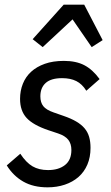

<svg xmlns="http://www.w3.org/2000/svg" viewBox="-20 -791 474 823"><path d="M184 12Q123 12 80 -12.5Q37 -37 9 -82L67 -132Q92 -94 119.5 -78Q147 -62 186 -62Q231 -62 258.5 -83.5Q286 -105 286 -148Q286 -175 272.5 -192Q259 -209 229 -219L187 -233Q122 -255 94 -285.5Q66 -316 66 -367Q66 -402 78 -432Q90 -462 113.5 -483.5Q137 -505 172 -517.5Q207 -530 254 -530Q306 -530 341.5 -511.5Q377 -493 407 -452L350 -402Q332 -431 307 -443.5Q282 -456 246 -456Q199 -456 176 -435.5Q153 -415 153 -378Q153 -352 165.5 -336Q178 -320 210 -309L253 -294Q285 -283 307 -270Q329 -257 342.5 -241Q356 -225 362 -204.5Q368 -184 368 -157Q368 -117 354.5 -85.5Q341 -54 316.5 -32.5Q292 -11 258 0.5Q224 12 184 12ZM341 -771 420 -619 373 -589 291 -708 163 -589 120 -623 253 -771Z"/></svg>

Font: IBM Plex Sans Condensed Text
Style: Italic
Weight: 450
Width: 3
Italic angle: -11°
Designer: Mike Abbink, Paul van der Laan, Pieter van Rosmalen
Foundry: Bold Monday
Version: Version 1.1